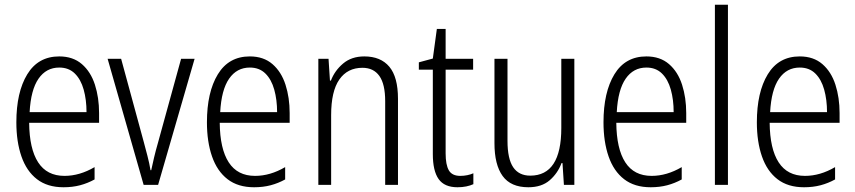

<svg xmlns="http://www.w3.org/2000/svg" viewBox="-20 -780 3609 810"><path d="M230 -542Q288 -542 325.5 -509.5Q363 -477 380.5 -422.5Q398 -368 398 -303V-262H103Q104 -152 141 -95Q178 -38 252 -38Q316 -38 379 -75V-23Q350 -7 318 1.5Q286 10 248 10Q180 10 136 -24Q92 -58 70.5 -120Q49 -182 49 -264Q49 -391 95 -466.5Q141 -542 230 -542ZM230 -495Q175 -495 142.5 -448Q110 -401 105 -307H345Q345 -359 333 -402Q321 -445 295.5 -470Q270 -495 230 -495Z M586 0 434 -532H491L586 -183Q594 -153 602 -122.5Q610 -92 615 -62H618Q623 -86 630 -115.5Q637 -145 646 -176L744 -532H801L647 0Z M1034 -542Q1092 -542 1129.5 -509.5Q1167 -477 1184.5 -422.5Q1202 -368 1202 -303V-262H907Q908 -152 945 -95Q982 -38 1056 -38Q1120 -38 1183 -75V-23Q1154 -7 1122 1.5Q1090 10 1052 10Q984 10 940 -24Q896 -58 874.5 -120Q853 -182 853 -264Q853 -391 899 -466.5Q945 -542 1034 -542ZM1034 -495Q979 -495 946.5 -448Q914 -401 909 -307H1149Q1149 -359 1137 -402Q1125 -445 1099.5 -470Q1074 -495 1034 -495Z M1517 -542Q1586 -542 1622.5 -498.5Q1659 -455 1659 -363V0H1605V-353Q1605 -425 1580.5 -459.5Q1556 -494 1509 -494Q1446 -494 1411.5 -444.5Q1377 -395 1377 -294V0H1323V-532H1366L1372 -440H1376Q1392 -482 1427.5 -512Q1463 -542 1517 -542Z M1922 -38Q1937 -38 1951.5 -41Q1966 -44 1977 -49V-3Q1964 3 1947 6.5Q1930 10 1910 10Q1855 10 1830.5 -24.5Q1806 -59 1806 -130V-486H1747V-517L1806 -533L1823 -658H1860V-532H1976V-486H1860V-133Q1860 -85 1873.5 -61.5Q1887 -38 1922 -38Z M2403 -532V0H2359L2353 -92H2349Q2333 -49 2299 -19.5Q2265 10 2209 10Q2135 10 2100.5 -37.5Q2066 -85 2066 -176V-532H2121V-186Q2121 -110 2145 -74.5Q2169 -39 2217 -39Q2348 -39 2348 -240V-532Z M2707 -542Q2765 -542 2802.5 -509.5Q2840 -477 2857.5 -422.5Q2875 -368 2875 -303V-262H2580Q2581 -152 2618 -95Q2655 -38 2729 -38Q2793 -38 2856 -75V-23Q2827 -7 2795 1.5Q2763 10 2725 10Q2657 10 2613 -24Q2569 -58 2547.5 -120Q2526 -182 2526 -264Q2526 -391 2572 -466.5Q2618 -542 2707 -542ZM2707 -495Q2652 -495 2619.5 -448Q2587 -401 2582 -307H2822Q2822 -359 2810 -402Q2798 -445 2772.5 -470Q2747 -495 2707 -495Z M3051 0H2996V-760H3051Z M3354 -542Q3412 -542 3449.5 -509.5Q3487 -477 3504.5 -422.5Q3522 -368 3522 -303V-262H3227Q3228 -152 3265 -95Q3302 -38 3376 -38Q3440 -38 3503 -75V-23Q3474 -7 3442 1.5Q3410 10 3372 10Q3304 10 3260 -24Q3216 -58 3194.5 -120Q3173 -182 3173 -264Q3173 -391 3219 -466.5Q3265 -542 3354 -542ZM3354 -495Q3299 -495 3266.5 -448Q3234 -401 3229 -307H3469Q3469 -359 3457 -402Q3445 -445 3419.5 -470Q3394 -495 3354 -495Z"/></svg>

Font: Noto Sans Condensed Light
Style: Regular
Weight: 300
Width: 3
Designer: Monotype Design Team
Foundry: Monotype Imaging Inc.
Version: Version 2.013; ttfautohint (v1.8.4.7-5d5b)